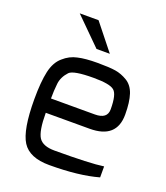

<svg xmlns="http://www.w3.org/2000/svg" viewBox="-135 -822 796 921"><g transform="rotate(20 262.5 -362.0)"><path d="M113 -729H209L315 -596H247ZM49 -268Q49 -356 61 -410Q73 -463 105 -490Q136 -518 175 -526Q213 -535 275 -535Q336 -535 367 -530Q398 -525 428 -507Q458 -489 471 -450Q484 -411 484 -347Q484 -225 347 -225H123Q123 -132 144 -100Q165 -69 224 -69Q406 -69 474 -79V-23Q375 5 224 5Q123 5 86 -53Q49 -111 49 -268ZM123 -298H347Q410 -298 410 -347Q410 -424 387 -442Q365 -461 282 -461Q179 -461 159 -440Q131 -410 127 -374Q123 -338 123 -298Z"/></g></svg>

Font: Mina
Style: Regular
Weight: 400
Version: Version 1.000